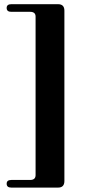

<svg xmlns="http://www.w3.org/2000/svg" viewBox="-20 -752 397 893"><path d="M145.5 62.5V-675Q145.5 -697 120 -697H32.5Q11 -697 11 -715Q11 -732.5 32.5 -732.5H250Q279.5 -732.5 279.5 -702.5V90Q279.5 120.5 250 120.5H32.5Q11 120.5 11 102.5Q11 85 32.5 85H120Q145.5 85 145.5 62.5Z"/></svg>

Font: Fraunces 72pt S000
Style: Bold
Weight: 700
Version: Version 1.000; ttfautohint (v1.8.3)